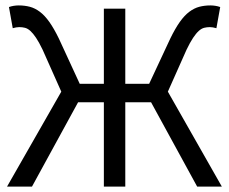

<svg xmlns="http://www.w3.org/2000/svg" viewBox="-20 -688 845 708"><path d="M6 0 206 -350 137 -505Q124 -532 113 -548.5Q102 -565 92 -574Q82 -583 72 -585.5Q62 -588 51 -588Q46 -588 39.5 -587Q33 -586 27 -584L13 -662Q21 -665 30.5 -666.5Q40 -668 49 -668Q71 -668 90 -663Q109 -658 127 -644.5Q145 -631 162 -607Q179 -583 197 -546L274 -379H363V-656H442V-379H530L608 -546Q626 -583 643 -607Q660 -631 678 -644.5Q696 -658 715 -663Q734 -668 756 -668Q765 -668 774.5 -666.5Q784 -665 792 -662L778 -584Q771 -586 765 -587Q759 -588 754 -588Q743 -588 733 -585.5Q723 -583 713 -574Q703 -565 692 -548.5Q681 -532 668 -505L599 -350L798 0H707L537 -311H442V0H363V-311H268L98 0Z"/></svg>

Font: SourceSansPro
Style: Book
Weight: 400
Designer: Paul D. Hunt
Foundry: Adobe Systems Incorporated
Version: Version 2.021;PS 2.000;hotconv 1.0.86;makeotf.lib2.5.63406